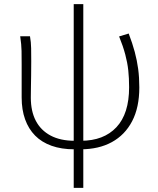

<svg xmlns="http://www.w3.org/2000/svg" viewBox="-20 -704 758 922"><path d="M337 13Q275 13 227.5 -4Q180 -21 148.5 -53Q117 -85 100.5 -131Q84 -177 84 -236V-396Q84 -428 83.5 -459Q83 -490 77 -530H124Q129 -502 129.5 -473Q130 -444 130 -410Q130 -377 129.5 -342.5Q129 -308 128.5 -279.5Q128 -251 128 -235Q128 -170 152 -124Q176 -78 223 -53Q270 -28 338 -28ZM367 13 369 -28Q478 -28 539 -93Q600 -158 600 -285Q600 -329 596 -366Q592 -403 581.5 -442.5Q571 -482 552 -529L598 -543Q616 -496 627 -455Q638 -414 643.5 -373Q649 -332 649 -284Q649 -188 614.5 -122Q580 -56 517 -21.5Q454 13 367 13ZM334 198V-684H380V198Z"/></svg>

Font: Noto Sans SC ExtraLight
Style: Regular
Weight: 250
Designer: Ryoko NISHIZUKA 西塚涼子 (kana, bopomofo & ideographs); Paul D. Hunt (Latin, Greek & Cyrillic); Sandoll Communications 산돌커뮤니
Foundry: Adobe
Version: Version 2.004-H2;hotconv 1.0.118;makeotfexe 2.5.65603